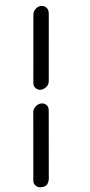

<svg xmlns="http://www.w3.org/2000/svg" viewBox="-125 -876 596 1277"><g transform="rotate(-10 173.5 -238.0)"><path d="M182 -139 103 312Q99 328 88.5 342Q78 356 50 356Q25 356 10.5 340.5Q-4 325 0 303L79 -146Q84 -168 101.5 -180.5Q119 -193 137 -193Q158 -193 172 -178.5Q186 -164 182 -139ZM294 -772 216 -330Q212 -309 195 -296.5Q178 -284 160 -283Q139 -282 124 -297.5Q109 -313 113 -337L192 -783Q197 -806 214 -819Q231 -832 248 -832Q269 -832 284 -816.5Q299 -801 294 -772Z"/></g></svg>

Font: Edu QLD Beginner SemiBold
Style: Regular
Weight: 600
Designer: Tina and Corey Anderson
Foundry: Google for Education
Version: Version 1.003